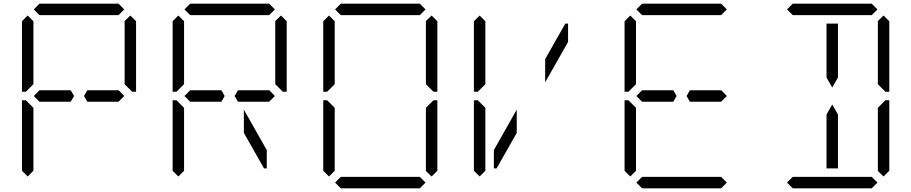

<svg xmlns="http://www.w3.org/2000/svg" viewBox="-20 -1020 4936 1040"><path d="M163 -969 194 -1000H622L653 -969L622 -938H620H439H377H196H194ZM207 -469H194L163 -500L194 -531H207H331H355H363L381 -500L363 -469H355H331ZM686 -936 717 -905V-523H696L655 -564V-906ZM130 -64 99 -95V-477H120L130 -467L161 -436V-125V-108V-95ZM130 -533 120 -523H99V-905L130 -936L161 -905V-892V-564ZM609 -531H623L653 -500L622 -469H609H485H461H453L435 -500L453 -531H461H485Z M979 -969 1010 -1000H1438L1469 -969L1438 -938H1436H1255H1193H1012H1010ZM1023 -469H1010L979 -500L1010 -531H1023H1147H1171H1179L1197 -500L1179 -469H1171H1147ZM1301 -300V-426L1425 -207V-108H1410ZM1502 -936 1533 -905V-523H1512L1471 -564V-906ZM946 -64 915 -95V-477H936L946 -467L977 -436V-125V-108V-95ZM946 -533 936 -523H915V-905L946 -936L977 -905V-892V-564ZM1425 -531H1439L1469 -500L1438 -469H1425H1301H1277H1269L1251 -500L1269 -531H1277H1301Z M1795 -969 1826 -1000H2254L2285 -969L2254 -938H2252H2071H2009H1828H1826ZM2285 -31 2254 0H1826L1795 -31L1826 -62H1828H2009H2071H2252H2254ZM2287 -436 2328 -477H2349V-95L2318 -64L2287 -94ZM2318 -936 2349 -905V-523H2328L2287 -564V-906ZM1762 -64 1731 -95V-477H1752L1762 -467L1793 -436V-125V-108V-95ZM1762 -533 1752 -523H1731V-905L1762 -936L1793 -905V-892V-564Z M2670 -108H2655V-207L2779 -426V-300ZM3042 -892H3057V-793L2933 -574V-700ZM2578 -64 2547 -95V-477H2568L2578 -467L2609 -436V-125V-108V-95ZM2578 -533 2568 -523H2547V-905L2578 -936L2609 -905V-892V-564Z M3427 -969 3458 -1000H3886L3917 -969L3886 -938H3884H3703H3641H3460H3458ZM3471 -469H3458L3427 -500L3458 -531H3471H3595H3619H3627L3645 -500L3627 -469H3619H3595ZM3917 -31 3886 0H3458L3427 -31L3458 -62H3460H3641H3703H3884H3886ZM3394 -64 3363 -95V-477H3384L3394 -467L3425 -436V-125V-108V-95ZM3394 -533 3384 -523H3363V-905L3394 -936L3425 -905V-892V-564ZM3873 -531H3887L3917 -500L3886 -469H3873H3749H3725H3717L3699 -500L3717 -531H3725H3749Z M4243 -969 4274 -1000H4702L4733 -969L4702 -938H4700H4519H4457H4276H4274ZM4519 -382V-108H4457V-382V-400L4488 -454L4519 -400ZM4457 -892H4519V-618V-600L4488 -546L4457 -600V-618ZM4733 -31 4702 0H4274L4243 -31L4274 -62H4276H4457H4519H4700H4702ZM4735 -436 4776 -477H4797V-95L4766 -64L4735 -94ZM4766 -936 4797 -905V-523H4776L4735 -564V-906Z"/></svg>

Font: DSEG14 Classic Mini
Style: Light
Weight: 300
Designer: Keshikan(Twitter:@keshinomi_88pro)
Version: Version 0.46